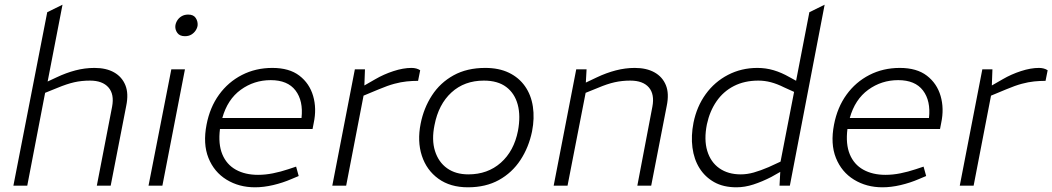

<svg xmlns="http://www.w3.org/2000/svg" viewBox="-20 -790 4478 817"><path d="M37 0 181 -738 246 -770 179 -424 161 -433 221 -461Q261 -480 301 -490.5Q341 -501 382 -501Q432 -501 465.5 -482Q499 -463 513.5 -427.5Q528 -392 517 -339L451 0H392L457 -336Q467 -389 441.5 -418Q416 -447 363 -447Q327 -447 296 -440Q265 -433 224 -416L172 -395L96 0Z M612 0 709 -495H767L671 0ZM767 -636Q745 -636 735 -649.5Q725 -663 726 -679Q727 -691 734 -702.5Q741 -714 753 -721Q765 -728 781 -728Q803 -728 812.5 -714Q822 -700 821 -683Q820 -672 813 -661Q806 -650 794.5 -643Q783 -636 767 -636Z M1065 7Q997 7 944 -25.5Q891 -58 867 -118Q843 -178 859 -260Q873 -333 912 -387Q951 -441 1009.5 -471Q1068 -501 1139 -501Q1211 -501 1254 -468Q1297 -435 1312.5 -381.5Q1328 -328 1315 -267L1310 -241H916Q908 -177 926 -133.5Q944 -90 983.5 -68Q1023 -46 1078 -46Q1109 -46 1141.5 -52.5Q1174 -59 1207 -70L1240 -81L1251 -41L1220 -28Q1183 -12 1142.5 -2.5Q1102 7 1065 7ZM926 -288H1263Q1271 -361 1237.5 -405Q1204 -449 1132 -449Q1061 -449 1004.5 -408Q948 -367 926 -288Z M1394 0 1490 -495H1533L1530 -414L1516 -418L1577 -453Q1613 -474 1654.5 -487.5Q1696 -501 1731 -501Q1753 -501 1768 -491L1759 -446Q1735 -446 1710.5 -443.5Q1686 -441 1658 -433.5Q1630 -426 1592 -410L1527 -383L1453 0Z M1971 7Q1896 7 1845.5 -29.5Q1795 -66 1775 -127.5Q1755 -189 1770 -264Q1783 -330 1818 -384Q1853 -438 1910 -469.5Q1967 -501 2045 -501Q2103 -501 2145.5 -480.5Q2188 -460 2214 -423Q2240 -386 2247.5 -336.5Q2255 -287 2244 -231Q2230 -163 2194.5 -109Q2159 -55 2103 -24Q2047 7 1971 7ZM1973 -48Q2055 -48 2111 -97.5Q2167 -147 2184 -233Q2196 -297 2183 -345Q2170 -393 2134 -420Q2098 -447 2039 -447Q1956 -447 1901 -396.5Q1846 -346 1829 -258Q1816 -195 1831 -147.5Q1846 -100 1882.5 -74Q1919 -48 1973 -48Z M2336 0 2432 -495H2476L2472 -424L2461 -433L2520 -461Q2560 -480 2600.5 -490.5Q2641 -501 2681 -501Q2731 -501 2765 -482Q2799 -463 2813.5 -427.5Q2828 -392 2817 -339L2751 0H2692L2756 -336Q2766 -389 2741 -418Q2716 -447 2662 -447Q2627 -447 2595.5 -440Q2564 -433 2524 -416L2472 -395L2395 0Z M3114 7Q3058 7 3019 -15Q2980 -37 2956.5 -74.5Q2933 -112 2926.5 -162Q2920 -212 2931 -268Q2945 -337 2983 -389.5Q3021 -442 3078 -471.5Q3135 -501 3203 -501Q3239 -501 3272.5 -491Q3306 -481 3339 -462L3381 -439L3364 -428L3424 -738L3489 -770L3341 0H3297L3301 -74L3299 -90L3359 -399L3317 -418Q3287 -433 3260.5 -440Q3234 -447 3207 -447Q3148 -447 3103 -424Q3058 -401 3029 -359Q3000 -317 2988 -261Q2975 -196 2989.5 -148Q3004 -100 3041 -74Q3078 -48 3132 -48Q3159 -48 3187.5 -56Q3216 -64 3251 -79L3303 -103L3308 -63L3262 -37Q3223 -17 3186 -5Q3149 7 3114 7Z M3735 7Q3667 7 3614 -25.5Q3561 -58 3537 -118Q3513 -178 3529 -260Q3543 -333 3582 -387Q3621 -441 3679.5 -471Q3738 -501 3809 -501Q3881 -501 3924 -468Q3967 -435 3982.5 -381.5Q3998 -328 3985 -267L3980 -241H3586Q3578 -177 3596 -133.5Q3614 -90 3653.5 -68Q3693 -46 3748 -46Q3779 -46 3811.5 -52.5Q3844 -59 3877 -70L3910 -81L3921 -41L3890 -28Q3853 -12 3812.5 -2.5Q3772 7 3735 7ZM3596 -288H3933Q3941 -361 3907.5 -405Q3874 -449 3802 -449Q3731 -449 3674.5 -408Q3618 -367 3596 -288Z M4064 0 4160 -495H4203L4200 -414L4186 -418L4247 -453Q4283 -474 4324.5 -487.5Q4366 -501 4401 -501Q4423 -501 4438 -491L4429 -446Q4405 -446 4380.5 -443.5Q4356 -441 4328 -433.5Q4300 -426 4262 -410L4197 -383L4123 0Z"/></svg>

Font: REM ExtraLight
Style: Italic
Weight: 250
Italic angle: -11°
Designer: Octavio Pardo
Foundry: Ashler Design
Version: Version 1.005;gftools[0.9.28]